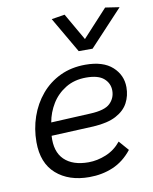

<svg xmlns="http://www.w3.org/2000/svg" viewBox="-85 -814 705 886"><g transform="rotate(-10 267.5 -371.0)"><path d="M262 8Q166 8 107.5 -43.5Q49 -95 49 -193Q49 -255 68.5 -311.5Q88 -368 125 -412Q162 -456 214.5 -481Q267 -506 333 -506Q416 -506 459 -467Q502 -428 502 -371Q502 -331 484.5 -298Q467 -265 427.5 -244Q388 -223 321 -219L123 -210Q118 -136 157 -98Q196 -60 270 -60Q311 -60 352.5 -77Q394 -94 423 -130L463 -84Q424 -35 373 -13.5Q322 8 262 8ZM326 -447Q271 -447 230 -422Q189 -397 164.5 -357Q140 -317 132 -271L317 -280Q385 -283 410 -307.5Q435 -332 435 -367Q435 -401 409 -424Q383 -447 326 -447ZM314 -573 217 -740 279 -750 352 -623 469 -750 535 -740 379 -573Z"/></g></svg>

Font: Livvic
Style: Italic
Weight: 400
Italic angle: -10°
Designer: Jacques Le Bailly, Baron von Fonthausen
Version: Version 1.001; ttfautohint (v1.8.2)